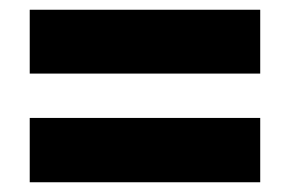

<svg xmlns="http://www.w3.org/2000/svg" viewBox="-20 -549 594 394"><path d="M41 -398H514V-529H41ZM41 -175H514V-307H41Z"/></svg>

Font: Noto Sans Arabic SemCond Blk
Style: Regular
Weight: 900
Width: 4
Designer: Monotype Design Team, Nadine Chahine, Nizar Qandah and Khaled Hosny
Foundry: Monotype Imaging Inc.
Version: Version 2.012